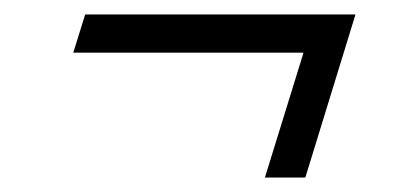

<svg xmlns="http://www.w3.org/2000/svg" viewBox="-20 -355 548 266"><path d="M98 -335H472.5L403 -109H347L400.5 -282H81.5Z"/></svg>

Font: Newsreader 24pt SemiBold
Style: Italic
Weight: 600
Italic angle: -17°
Designer: Hugues Gentile
Foundry: Production Type
Version: Version 1.003